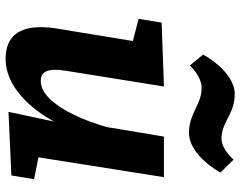

<svg xmlns="http://www.w3.org/2000/svg" viewBox="-104 -722 836 667"><g transform="rotate(90 313.5 -388.0)"><path d="M368 0 589 -10 602 -89 526 -104 595 -540H454L421 -342C409 -297 349 -112 260 -112C231 -112 222 -133 222 -162C222 -173 223 -184 225 -197L280 -540L58 -532L45 -452L122 -432L79 -170C75 -149 74 -129 74 -111C74 -39 104 10 184 10C315 10 397 -149 402 -159ZM207 -630C207 -630 244 -671 285 -671C343 -671 373 -627 441 -627C520 -627 579 -736 579 -736L534 -782C534 -782 499 -740 461 -740C403 -740 375 -786 307 -786C227 -786 169 -676 169 -676Z"/></g></svg>

Font: Bitter
Style: Bold Italic
Weight: 700
Designer: Sol Matas
Foundry: Sol Matas
Version: Version 1.002